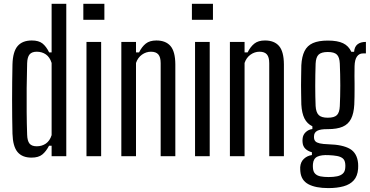

<svg xmlns="http://www.w3.org/2000/svg" viewBox="-20 -820 1942 1008"><path d="M145.5 7.5Q96.5 7.5 72 -22Q47.5 -51.5 45.5 -118Q44.5 -158.5 44 -203.8Q43.5 -249 43.5 -296.2Q43.5 -343.5 44 -390.8Q44.5 -438 45.5 -482.5Q47.5 -549.5 72.8 -578.5Q98 -607.5 147 -607.5Q183 -607.5 202.8 -592Q222.5 -576.5 238 -545H251V-800H328V0H251V-55H237.5Q222 -25 202 -8.8Q182 7.5 145.5 7.5ZM173 -52Q200 -52 220.8 -66.2Q241.5 -80.5 251 -110.5V-489.5Q241.5 -520 221 -534.2Q200.5 -548.5 173 -548.5Q147 -548.5 135.2 -534.2Q123.5 -520 122.5 -488Q120.5 -422.5 120 -357.8Q119.5 -293 120 -231.2Q120.5 -169.5 122.5 -112.5Q123.5 -80.5 135 -66.2Q146.5 -52 173 -52Z M417.5 -716V-800H528V-716ZM434 0V-600H511V0Z M617 0V-600H694V-545H710Q725 -575 745.5 -591.2Q766 -607.5 801 -607.5Q850 -607.5 875 -578.5Q900 -549.5 900.5 -482.5V0H823.5V-488Q823.5 -520 811.2 -534.2Q799 -548.5 772.5 -548.5Q747 -548.5 725.2 -533Q703.5 -517.5 694 -489.5V0Z M987.5 -716V-800H1098V-716ZM1004 0V-600H1081V0Z M1187 0V-600H1264V-545H1280Q1295 -575 1315.5 -591.2Q1336 -607.5 1371 -607.5Q1420 -607.5 1445 -578.5Q1470 -549.5 1470.5 -482.5V0H1393.5V-488Q1393.5 -520 1381.2 -534.2Q1369 -548.5 1342.5 -548.5Q1317 -548.5 1295.2 -533Q1273.5 -517.5 1264 -489.5V0Z M1704 167.5Q1637 167.5 1599.2 147.2Q1561.5 127 1557 82Q1557 77.5 1556.2 71.2Q1555.5 65 1556 58Q1558 30 1575.5 13.8Q1593 -2.5 1617.5 -6V-20.5Q1595 -27 1582.5 -39.8Q1570 -52.5 1568.5 -72.5Q1568 -77 1568 -81.5Q1568 -86 1568.5 -91Q1570 -112 1584.8 -126Q1599.5 -140 1620 -142.5V-157Q1592 -170.5 1578.2 -198.5Q1564.5 -226.5 1562 -271Q1561.5 -301.5 1561 -325.8Q1560.5 -350 1560.5 -372Q1560.5 -394 1561 -419.2Q1561.5 -444.5 1562 -477.5Q1564.5 -523 1578.8 -551.8Q1593 -580.5 1622.8 -593.8Q1652.5 -607 1701.5 -607Q1752 -607 1781.2 -593Q1810.5 -579 1824.5 -548H1839Q1841 -574.5 1856.8 -587.2Q1872.5 -600 1901 -600V-539.5H1885Q1865.5 -539.5 1854 -523.2Q1842.5 -507 1841.5 -473L1841 -420.5Q1841.5 -400.5 1841.5 -382.8Q1841.5 -365 1841.5 -348Q1841.5 -331 1841.2 -312.5Q1841 -294 1840 -271Q1837.5 -224.5 1823 -196Q1808.5 -167.5 1779 -154.8Q1749.5 -142 1701 -142Q1662 -142.5 1645.2 -133.2Q1628.5 -124 1628.5 -103.5V-98.5Q1629 -85.5 1635.8 -78.2Q1642.5 -71 1659 -67.2Q1675.5 -63.5 1705 -62.5Q1779 -60.5 1817 -38.5Q1855 -16.5 1860 37.5Q1860.5 44.5 1860.5 51.5Q1860.5 58.5 1860 67Q1857 104.5 1837.5 126.5Q1818 148.5 1783.8 158Q1749.5 167.5 1704 167.5ZM1705.5 109.5Q1731 109.5 1750 105.5Q1769 101.5 1780 91.2Q1791 81 1792.5 62.5Q1793.5 56 1793.2 50.8Q1793 45.5 1792.5 39.5Q1790.5 20.5 1779.5 11.5Q1768.5 2.5 1749.8 -1Q1731 -4.5 1705.5 -5.5Q1667.5 -7.5 1646.5 2.2Q1625.5 12 1623 40.5Q1622.5 45.5 1622.5 51.5Q1622.5 57.5 1623 62.5Q1624.5 82 1634.8 92.2Q1645 102.5 1662.8 106Q1680.5 109.5 1705.5 109.5ZM1701 -202Q1735 -202 1748.8 -215.8Q1762.5 -229.5 1764 -262.5Q1765 -287 1765.8 -314.8Q1766.5 -342.5 1766.5 -371.8Q1766.5 -401 1765.8 -430.2Q1765 -459.5 1764 -486Q1762.5 -520 1748.5 -533.5Q1734.5 -547 1701 -547Q1667.5 -547 1653 -533.5Q1638.5 -520 1637 -485.5Q1636 -456 1635.5 -426.8Q1635 -397.5 1635 -369.2Q1635 -341 1635.5 -314.5Q1636 -288 1637 -263.5Q1639 -230.5 1653 -216.2Q1667 -202 1701 -202Z"/></svg>

Font: Big Shoulders Display Thin Medium
Style: Regular
Weight: 500
Version: Version 2.002